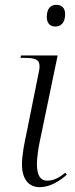

<svg xmlns="http://www.w3.org/2000/svg" viewBox="-20 -766 313 796"><path d="M210 -656C229 -656 250 -668 250 -707C250 -735 234 -746 213 -746C189 -746 174 -729 174 -696C174 -668 189 -656 210 -656ZM145 10C187 10 229 -16 257 -42L251 -50C226 -30 204 -17 175 -17C148 -17 133 -38 133 -87C133 -109 139 -152 144 -175L219 -536H67L65 -526H82C125 -526 144 -520 144 -491C144 -484 143 -477 141 -468L90 -214C82 -178 71 -123 71 -84C71 -30 94 10 145 10Z"/></svg>

Font: Noto Serif Display Light
Style: Italic
Weight: 300
Italic angle: -12°
Designer: Monotype Design Team
Foundry: Monotype Imaging Inc.
Version: Version 2.009